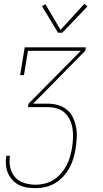

<svg xmlns="http://www.w3.org/2000/svg" viewBox="-20 -777 540 1002"><path d="M166 205Q143 205 120.5 201.5Q98 198 78.5 188Q59 178 44.5 162Q30 146 21.5 126Q13 106 11 83Q9 60 13 37Q13 37 13 36.5Q13 36 13 36H33Q33 36 32.5 36.5Q32 37 32 37Q27 67 33.5 97Q40 127 59 148Q78 169 106.5 178Q135 187 166 187Q189 187 213.5 181Q238 175 259.5 161.5Q281 148 298 128.5Q315 109 327 86.5Q339 64 345.5 40.5Q352 17 356 -6Q360 -31 361 -56.5Q362 -82 358.5 -105.5Q355 -129 345 -150.5Q335 -172 318 -188Q301 -204 277.5 -211Q254 -218 229 -218H126L129 -236L402 -512H126L105 -385H85L109 -530H428L425 -512L153 -236H229Q257 -236 283 -228.5Q309 -221 329 -204.5Q349 -188 360.5 -164Q372 -140 377 -113.5Q382 -87 380.5 -59Q379 -31 375 -4Q371 22 363.5 48Q356 74 343 98Q330 122 311 143Q292 164 268 178.5Q244 193 218 199Q192 205 166 205ZM305 -606H283L199 -745L217 -755L296 -621L420 -757L436 -743Z"/></svg>

Font: Iosevka Slab Thin Oblique
Style: Regular
Weight: 100
Italic angle: -9°
Monospace: yes
Designer: Belleve Invis
Foundry: Belleve Invis
Version: Version 11.1.0; ttfautohint (v1.8.3)